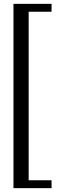

<svg xmlns="http://www.w3.org/2000/svg" viewBox="-20 -764 315 998"><path d="M50 -744H248V-703H129V173H248V214H50Z"/></svg>

Font: Ibarra Real Nova SemiBold
Style: Regular
Weight: 600
Designer: Jose Maria Ribagorda & Octavio Pardo
Foundry: Jose Maria Ribagorda
Version: Version 1.014